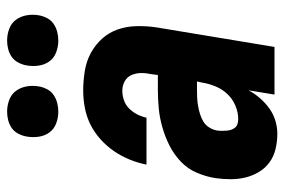

<svg xmlns="http://www.w3.org/2000/svg" viewBox="-150 -642 800 540"><g transform="rotate(-90 250.0 -372.0)"><path d="M143 8Q122 8 101 3Q80 -2 63.5 -14Q47 -26 36.5 -43.5Q26 -61 21 -81Q16 -101 16 -123Q16 -145 19 -166Q23 -192 34 -218Q45 -244 65.5 -263.5Q86 -283 111 -295.5Q136 -308 162.5 -315.5Q189 -323 215 -325.5Q241 -328 267 -328H309L312 -350Q315 -364 314.5 -377.5Q314 -391 308.5 -403Q303 -415 291 -421.5Q279 -428 265 -428Q252 -428 238.5 -423.5Q225 -419 215 -409Q205 -399 198.5 -386.5Q192 -374 189 -360H57Q62 -385 71.5 -408Q81 -431 95 -451.5Q109 -472 128.5 -489.5Q148 -507 170.5 -518Q193 -529 217.5 -533.5Q242 -538 265 -538Q293 -538 320.5 -533.5Q348 -529 371 -516.5Q394 -504 411.5 -484.5Q429 -465 437.5 -440Q446 -415 446.5 -387Q447 -359 443 -332L388 0H254L266 -73Q257 -56 244 -41Q231 -26 215 -14.5Q199 -3 180.5 2.5Q162 8 144 8Q144 8 144 8Q144 8 143 8ZM185 -102Q204 -102 223 -110Q242 -118 256 -133Q270 -148 277.5 -167Q285 -186 288 -205L291 -218H267Q256 -218 245 -217.5Q234 -217 222.5 -215Q211 -213 199.5 -209.5Q188 -206 178 -200Q168 -194 161.5 -183.5Q155 -173 153 -162Q152 -155 152 -148Q152 -141 152.5 -134.5Q153 -128 155 -122Q157 -116 161 -111Q165 -106 171.5 -104Q178 -102 185 -102ZM406 -608Q389 -608 373 -614Q357 -620 347.5 -633Q338 -646 335.5 -663Q333 -680 336 -697Q338 -709 344 -720.5Q350 -732 360 -739Q370 -746 382 -749Q394 -752 406 -752Q423 -752 439 -746Q455 -740 464.5 -727Q474 -714 477 -697Q480 -680 477 -663Q475 -651 469 -639.5Q463 -628 452.5 -621Q442 -614 430 -611Q418 -608 406 -608ZM206 -608Q189 -608 173 -614Q157 -620 147.5 -633Q138 -646 135.5 -663Q133 -680 136 -697Q138 -709 144 -720.5Q150 -732 160 -739Q170 -746 182 -749Q194 -752 206 -752Q223 -752 239 -746Q255 -740 264.5 -727Q274 -714 277 -697Q280 -680 277 -663Q275 -651 269 -639.5Q263 -628 252.5 -621Q242 -614 230 -611Q218 -608 206 -608Z"/></g></svg>

Font: Iosevka Curly Heavy Oblique
Style: Regular
Weight: 900
Italic angle: -9°
Monospace: yes
Designer: Belleve Invis
Foundry: Belleve Invis
Version: Version 11.1.0; ttfautohint (v1.8.3)